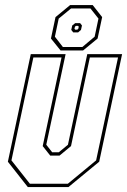

<svg xmlns="http://www.w3.org/2000/svg" viewBox="-20 -760 516 780"><path d="M93 0 12 -103 105 -540H246.5L168 -172L192 -141.5H219L256 -172L334.5 -540H476L383 -103L258 0ZM101.5 -13.5H255.5L370.5 -108.5L459.5 -526.5H345L268.5 -166.5L222 -128H184L153.5 -166.5L230 -526.5H115.5L26.5 -108.5ZM226 -555 187 -603.5 205.5 -690.5 265 -739.5H356.5L395 -690.5L376.5 -603.5L317.5 -555ZM235.5 -569H314.5L364.5 -611L380 -684.5L347.5 -725.5H268.5L218.5 -684.5L203 -611ZM277.5 -628.5 269.5 -638.5 273.5 -656.5 285.5 -666H305.5L313 -656.5L309 -638.5L297.5 -628.5ZM285.5 -639.5H294L298 -643L300 -651.5L297 -655H288.5L284.5 -651.5L282.5 -643Z"/></svg>

Font: Tourney Condensed Thin
Style: Italic
Weight: 100
Width: 3
Italic angle: -12°
Designer: Tyler Finck
Foundry: Etcetera Type Co
Version: Version 1.010; ttfautohint (v1.8.3)